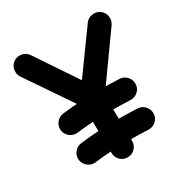

<svg xmlns="http://www.w3.org/2000/svg" viewBox="-178 -843 993 1042"><g transform="rotate(-30 319.0 -322.0)"><path d="M85.4 -56.2Q82.5 -82.5 99.1 -103.8Q115.7 -125 142.1 -128.4Q201.7 -135.7 259 -138.7Q316.4 -141.6 373.5 -141.6Q437.5 -141.6 501 -138.7Q527.8 -137.7 545.9 -117.7Q564 -97.7 563 -70.8Q562 -43.9 542 -26.1Q522 -8.3 495.1 -9.3Q433.1 -12.2 373.5 -12.2Q319.3 -12.2 266.1 -9.3Q212.9 -6.3 157.7 0.5Q131.3 3.4 110.1 -13.2Q88.9 -29.8 85.4 -56.2ZM81.1 -244.1Q78.1 -270.5 94.7 -291.7Q111.3 -313 137.7 -316.4Q197.3 -323.7 254.6 -326.7Q312 -329.6 369.1 -329.6Q433.1 -329.6 496.6 -326.7Q523.4 -325.7 541.5 -305.7Q559.6 -285.6 558.6 -258.8Q557.6 -231.9 537.6 -214.1Q517.6 -196.3 490.7 -197.3Q428.7 -200.2 369.1 -200.2Q314.9 -200.2 261.7 -197.3Q208.5 -194.3 153.3 -187.5Q127 -184.6 105.7 -201.2Q84.5 -217.8 81.1 -244.1ZM323.7 64.5Q296.9 64.9 277.6 46.4Q258.3 27.8 258.3 1L253.4 -288.1L37.6 -605.5Q22.5 -627 26.9 -653.8Q31.2 -680.7 52.7 -695.8Q74.2 -711.4 101.1 -706.8Q127.9 -702.1 143.1 -680.7L316.4 -422.4L499 -675.3Q513.7 -697.3 540.8 -702.1Q567.9 -707 589.4 -692.4Q611.3 -677.7 616.2 -650.9Q621.1 -624 606.4 -602.1L382.8 -288.6L387.7 -1Q387.7 25.9 369.1 45.2Q350.6 64.5 323.7 64.5Z"/></g></svg>

Font: Mikhak-DS2-FD Bold
Style: Regular
Weight: 700
Designer: Amin Abedi
Version: Version 3.4